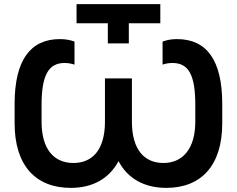

<svg xmlns="http://www.w3.org/2000/svg" viewBox="-20 -901 1151 933"><path d="M504 -690H606V-788H759V-881H352V-788H504ZM324 12C429 12 510 -32 556 -118C601 -32 683 12 788 12C957 12 1060 -96 1060 -302V-396C1060 -609 984 -711 840 -711C814 -711 791 -707 770 -699V-587C785 -592 800 -595 818 -595C897 -595 929 -536 929 -391V-310C929 -177 867 -109 774 -109C682 -109 621 -173 621 -310V-520H490V-310C490 -173 429 -109 337 -109C244 -109 182 -173 182 -310V-391C182 -536 216 -595 294 -595C311 -595 326 -592 342 -587V-699C321 -707 297 -711 271 -711C128 -711 51 -609 51 -396V-302C51 -96 154 12 324 12Z"/></svg>

Font: Fixel Display SemiBold
Style: Regular
Weight: 600
Designer: AlfaBravo + MacPaw
Foundry: Kyrylo Tkachov, Marchela Mozhyna, Serhii Makarenko, Maria Weinstein, Zakhar Kryvoshyya
Version: Version 1.211